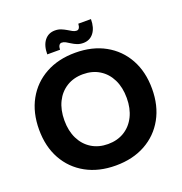

<svg xmlns="http://www.w3.org/2000/svg" viewBox="-157 -1030 1119 1183"><g transform="rotate(-20 402.5 -438.5)"><path d="M402.3 17Q290.9 17 207.6 -29Q124.2 -75 78.1 -158Q32 -241 32 -352Q32 -463.7 78.1 -546.9Q124.2 -630 207.6 -676Q290.9 -722 402.3 -722Q514 -722 597.2 -676Q680.4 -630 726.5 -546.9Q772.6 -463.7 772.6 -352Q772.6 -241 726.5 -158Q680.4 -75 597.2 -29Q514 17 402.3 17ZM402.3 -123.7Q463.8 -123.7 509.9 -152.2Q556 -180.7 581.3 -232.1Q606.6 -283.4 606.6 -352Q606.6 -421.3 581.3 -472.8Q556 -524.3 509.9 -552.8Q463.8 -581.3 402.3 -581.3Q341.1 -581.3 294.9 -552.8Q248.7 -524.3 223.3 -472.8Q198 -421.3 198 -352Q198 -283.4 223.3 -232.1Q248.7 -180.7 294.9 -152.2Q341.1 -123.7 402.3 -123.7ZM471.5 -761.1Q449.5 -761.1 431.8 -768.2Q414.1 -775.4 399.2 -785Q384.4 -794.6 371.5 -801.8Q358.7 -808.9 345.7 -808.9Q334.8 -808.9 328.5 -799.1Q322.1 -789.2 321.9 -771.2H238.2Q238.2 -829 263.7 -861.4Q289.2 -893.7 332.1 -893.7Q354.1 -893.7 371.8 -886.5Q389.5 -879.3 404.8 -870.1Q420 -860.9 432.9 -853.7Q445.7 -846.5 458.7 -846.5Q469.8 -846.5 475.7 -856.1Q481.5 -865.6 482.5 -883.5H565.4Q565.4 -826.4 539.9 -793.7Q514.5 -761.1 471.5 -761.1Z"/></g></svg>

Font: TikTok Sans Light
Style: Regular
Weight: 300
Version: Version 4.000